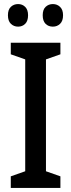

<svg xmlns="http://www.w3.org/2000/svg" viewBox="-20 -975 351 944"><path d="M277 -51H33V-108L104 -133V-683L33 -708V-765H277V-708L206 -683V-133L277 -108ZM19 -900Q19 -928 33.5 -941.5Q48 -955 69 -955Q90 -955 104 -941Q118 -927 118 -900Q118 -872 104 -858Q90 -844 69 -844Q48 -844 33.5 -858Q19 -872 19 -900ZM190 -900Q190 -928 204.5 -941.5Q219 -955 240 -955Q261 -955 275.5 -941Q290 -927 290 -900Q290 -872 275.5 -858Q261 -844 240 -844Q218 -844 204 -858Q190 -872 190 -900Z"/></svg>

Font: Noto Sans Tamil UI Condensed Medium
Style: Regular
Weight: 500
Width: 3
Designer: Jelle Bosma - Monotype Design Team
Foundry: Monotype Imaging Inc.
Version: Version 2.004; ttfautohint (v1.8.4.7-5d5b)